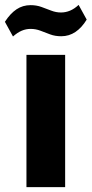

<svg xmlns="http://www.w3.org/2000/svg" viewBox="-37 -764 374 784"><path d="M229 -540V0H71V-540ZM-17 -675Q5 -709 30.5 -726Q56 -743 88 -743Q112 -743 132.5 -735.5Q153 -728 172.5 -720.5Q192 -713 212 -713Q231 -713 249 -720.5Q267 -728 284 -744L317 -684Q297 -651 271 -633.5Q245 -616 213 -616Q188 -616 168 -623.5Q148 -631 128.5 -638.5Q109 -646 88 -646Q69 -646 51.5 -638.5Q34 -631 16 -615Z"/></svg>

Font: Pathway Extreme 28pt
Style: Bold
Weight: 700
Designer: Eduardo Rodriguez Tunni
Foundry: Eduardo Rodriguez Tunni
Version: Version 1.001;gftools[0.9.26]